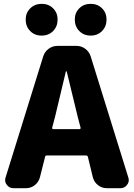

<svg xmlns="http://www.w3.org/2000/svg" viewBox="-20 -984 699 1004"><path d="M371.1 -881.8Q371.1 -917 394.5 -940.4Q418 -963.9 454.1 -963.9Q490.2 -963.9 513.7 -940.4Q537.1 -917 537.1 -881.8Q537.1 -845.7 513.7 -821.8Q490.2 -797.9 454.1 -797.9Q418 -797.9 394.5 -821.8Q371.1 -845.7 371.1 -881.8ZM114.3 -881.8Q114.3 -917 138.2 -940.4Q162.1 -963.9 198.2 -963.9Q234.4 -963.9 257.8 -940.4Q281.2 -917 281.2 -881.8Q281.2 -845.7 257.8 -821.8Q234.4 -797.9 197.8 -797.9Q161.1 -797.9 137.7 -821.8Q114.3 -845.7 114.3 -881.8ZM252.9 -316.4Q252 -313.5 253.9 -311Q255.9 -308.6 258.8 -308.6H395.5Q398.4 -308.6 400.4 -311Q402.3 -313.5 401.4 -316.4L386.7 -372.1Q377 -411.1 357.4 -492.7Q337.9 -574.2 329.1 -609.4Q328.1 -611.3 326.2 -611.3Q324.2 -611.3 324.2 -609.4Q285.2 -443.4 267.6 -372.1ZM538.1 0Q512.7 0 492.7 -15.6Q472.7 -31.2 465.8 -55.7L439.5 -164.1Q437.5 -170.9 429.7 -170.9H224.6Q216.8 -170.9 215.8 -164.1L188.5 -55.7Q181.6 -31.2 161.6 -15.6Q141.6 0 116.2 0H49.8Q28.3 0 15.6 -17.6Q6.8 -28.3 6.8 -42Q6.8 -47.9 8.8 -54.7L206.1 -689.5Q213.9 -713.9 234.4 -729Q254.9 -744.1 281.2 -744.1H379.9Q405.3 -744.1 425.8 -729Q446.3 -713.9 454.1 -689.5L651.4 -54.7Q653.3 -47.9 653.3 -42Q653.3 -28.3 644.5 -17.6Q631.8 0 610.4 0Z"/></svg>

Font: Gen Jyuu Gothic Heavy
Style: Bold
Weight: 900
Designer: [Source Han Sans]
Ryoko NISHIZUKA  (kana & ideographs); Paul D. Hunt (Latin, Greek & Cyrillic); Wenlong ZHANG  (bopomofo
Version: Version 1.002.20150607